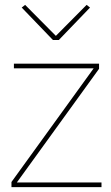

<svg xmlns="http://www.w3.org/2000/svg" viewBox="-20 -767 457 787"><path d="M221 -603 349 -736 335 -747 209 -620 83 -747 69 -736 197 -603ZM396 0V-19H49L386 -485V-506H37V-487H364L27 -21V0Z"/></svg>

Font: IBM Plex Arabic Thin
Style: Regular
Weight: 100
Designer: Mike Abbink, Paul van der Laan, Pieter van Rosmalen, Wael Morcos, Khajak Apelian
Foundry: Bold Monday
Version: Version 1.0